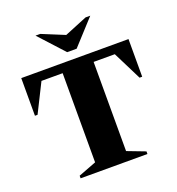

<svg xmlns="http://www.w3.org/2000/svg" viewBox="-151 -984 1021 1107"><g transform="rotate(-20 359.0 -431.0)"><path d="M154 0V-16L264 -58V-605H134L46 -429H30V-660H688V-429H672L584 -605H454V-58L564 -16V0ZM330 -710 191 -862H220L359 -805L498 -862H527L388 -710Z"/></g></svg>

Font: Spectral ExtraBold
Style: Regular
Weight: 800
Designer: Jean-Baptiste Levee
Foundry: Production Type
Version: Version 2.001